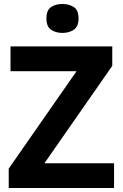

<svg xmlns="http://www.w3.org/2000/svg" viewBox="-20 -948 619 968"><path d="M555 0H24V-98L366 -589H33V-714H546V-616L204 -125H555ZM295 -928Q328 -928 352 -912.5Q376 -897 376 -855Q376 -814 352 -798Q328 -782 295 -782Q261 -782 237.5 -798Q214 -814 214 -855Q214 -897 237.5 -912.5Q261 -928 295 -928Z"/></svg>

Font: Noto Sans New Tai Lue
Style: Bold
Weight: 700
Version: Version 2.003